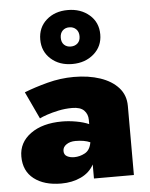

<svg xmlns="http://www.w3.org/2000/svg" viewBox="-55 -830 690 886"><g transform="rotate(-5 290.0 -387.5)"><path d="M154 -660Q154 -716 193 -750.5Q232 -785 292 -785Q352 -785 392 -750.5Q432 -716 432 -660Q432 -605 392 -570Q352 -535 292 -535Q232 -535 193 -570Q154 -605 154 -660ZM249 -660Q249 -639 261 -627.5Q273 -616 292 -616Q311 -616 323.5 -627.5Q336 -639 336 -660Q336 -681 323.5 -693Q311 -705 292 -705Q273 -705 261 -693Q249 -681 249 -660ZM121 -298 62 -424Q110 -443 170.5 -459Q231 -475 293 -475Q361 -475 414.5 -457Q468 -439 499 -404.5Q530 -370 530 -320V0H345V-65Q325 -28 284.5 -9Q244 10 193 10Q114 10 67 -26.5Q20 -63 20 -130Q20 -195 75 -235Q130 -275 221 -275Q252 -275 286 -269Q320 -263 345 -252V-272Q345 -298 328 -315.5Q311 -333 273 -333Q240 -333 209.5 -326.5Q179 -320 155.5 -312Q132 -304 121 -298ZM216 -139Q216 -121 230 -113.5Q244 -106 263 -106Q289 -106 313 -119Q337 -132 343 -168Q316 -180 275 -180Q250 -180 233 -168.5Q216 -157 216 -139Z"/></g></svg>

Font: Jost* Black
Style: Regular
Weight: 900
Version: Version 3.7